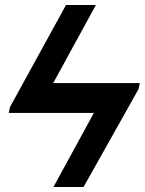

<svg xmlns="http://www.w3.org/2000/svg" viewBox="-20 -745 577 765"><path d="M532 -390 313 0H193L354 -295H15L20 -319L243 -725H362L192 -414H537Z"/></svg>

Font: Libra Sans
Style: Bold Italic
Weight: 700
Italic angle: -12°
Foundry: Context Ltd
Version: Version 1.002